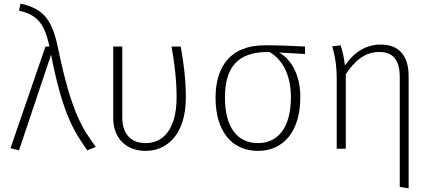

<svg xmlns="http://www.w3.org/2000/svg" viewBox="-20 -821 2389 1060"><path d="M93 -801 85 -762C194 -739 228 -679 253 -564H231L38 -3L85 9L262 -519C328 -180 393 -90 462 9L509 -10C440 -105 376 -190 302 -548C270 -704 228 -772 93 -801Z M978 -564H927C943 -475 955 -379 955 -285C955 -91 868 -31 785 -31C710 -31 655 -73 655 -174V-564H605V-171C605 -50 684 12 784 12C901 12 1006 -77 1006 -283C1006 -386 993 -478 978 -564Z M1664 -564C1595 -568 1514 -571 1441 -571C1254 -571 1170 -455 1170 -281C1170 -99 1258 12 1404 12C1548 12 1638 -99 1638 -284C1638 -408 1589 -492 1521 -531L1664 -523ZM1586 -284C1586 -118 1516 -31 1404 -31C1290 -31 1222 -119 1222 -281C1222 -445 1287 -535 1463 -534H1468C1536 -494 1586 -413 1586 -284Z M2082 -575C1996 -575 1931 -528 1884 -459C1880 -502 1871 -540 1860 -571L1814 -565C1827 -521 1839 -468 1839 -383V0H1889V-411C1937 -483 1992 -534 2074 -534C2149 -534 2187 -491 2187 -395V211L2236 219V-401C2236 -512 2184 -575 2082 -575Z"/></svg>

Font: Glow Sans SC Normal Light
Style: Regular
Weight: 300
Designer: Ryoko NISHIZUKA (kana, bopomofo & ideographs); Paul D. Hunt (Latin, Greek & Cyrillic); Sandoll Communications, Soo-young
Version: Version 0.93